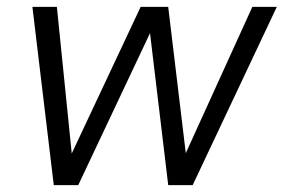

<svg xmlns="http://www.w3.org/2000/svg" viewBox="-20 -537 823 557"><path d="M136 0 74 -517H145L189 -83H184L388 -517H468L520 -84H515L712 -517H783L539 0H468L414 -451H420L207 0Z"/></svg>

Font: DM Sans 11pt Light
Style: Italic
Weight: 300
Italic angle: -10°
Version: Version 4.004;gftools[0.9.30]